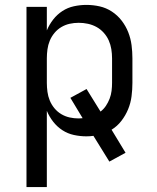

<svg xmlns="http://www.w3.org/2000/svg" viewBox="-20 -548 640 783"><path d="M88 215V-520H171V-424Q181 -448 197 -468.5Q213 -489 234.5 -503Q256 -517 281.5 -522.5Q307 -528 332 -528Q360 -528 386.5 -522Q413 -516 436 -501Q459 -486 476 -464Q493 -442 503 -416.5Q513 -391 516.5 -364Q520 -337 520 -310V-210Q520 -183 516.5 -155.5Q513 -128 502.5 -102.5Q492 -77 475 -55Q458 -33 435 -19L492 75L426 111L361 6Q354 7 347 7.5Q340 8 332 8Q307 8 281.5 2.5Q256 -3 234.5 -17Q213 -31 197 -51.5Q181 -72 171 -96V215ZM301 -65Q305 -65 309 -65.5Q313 -66 317 -66L267 -149L333 -185L390 -93Q403 -103 412 -116.5Q421 -130 427 -145.5Q433 -161 435 -177.5Q437 -194 437 -210V-310Q437 -329 434 -347.5Q431 -366 423.5 -383Q416 -400 403 -414.5Q390 -429 373.5 -438Q357 -447 338.5 -451Q320 -455 301 -455Q282 -455 264 -451Q246 -447 230 -437.5Q214 -428 202 -413.5Q190 -399 183 -382Q176 -365 173.5 -346.5Q171 -328 171 -310V-210Q171 -192 173.5 -173.5Q176 -155 183 -138Q190 -121 202 -106.5Q214 -92 230 -82.5Q246 -73 264 -69Q282 -65 301 -65Z"/></svg>

Font: Iosevka Fixed Extended
Style: Regular
Weight: 400
Width: 7
Monospace: yes
Designer: Belleve Invis
Foundry: Belleve Invis
Version: Version 24.1.1; ttfautohint (v1.8.4)